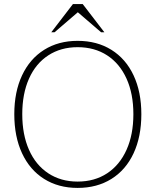

<svg xmlns="http://www.w3.org/2000/svg" viewBox="-20 -910 762 940"><path d="M50 -351Q50 -460 88 -541Q126 -622 196 -666Q266 -710 360 -710Q455 -710 525.5 -666Q596 -622 634 -541Q672 -460 672 -351Q672 -241 634 -159.5Q596 -78 525.5 -34Q455 10 360 10Q266 10 196 -34Q126 -78 88 -159.5Q50 -241 50 -351ZM633 -351Q633 -451 599.5 -525Q566 -599 504.5 -639Q443 -679 360 -679Q278 -679 216.5 -639Q155 -599 122 -525Q89 -451 89 -351Q89 -251 122 -176.5Q155 -102 216.5 -61.5Q278 -21 360 -21Q443 -21 504.5 -61.5Q566 -102 599.5 -176.5Q633 -251 633 -351ZM337 -890H385L491 -752H475L361 -850L247 -752H231Z"/></svg>

Font: Thasadith
Style: Regular
Weight: 400
Designer: Cadson Demak Co.,Ltd.
Foundry: Cadson Demak Co.,Ltd.
Version: Version 1.000; ttfautohint (v1.6)